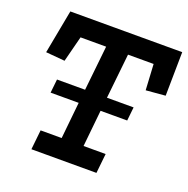

<svg xmlns="http://www.w3.org/2000/svg" viewBox="-118 -762 855 874"><g transform="rotate(20 309.5 -325.0)"><path d="M522 -430 515 -555H391L368 -338H497L490 -272H361L343 -95H450L440 0H125L135 -95H237L255 -272H119L126 -338H262L285 -555H161L129 -430L37 -438L77 -650H619L616 -438Z"/></g></svg>

Font: Zilla Slab SemiBold
Style: Regular
Weight: 600
Designer: Typotheque.com
Foundry: Typotheque type foundry
Version: Version 1.0; 2017